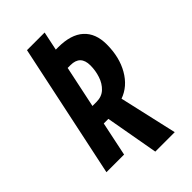

<svg xmlns="http://www.w3.org/2000/svg" viewBox="-250 -788 962 962"><g transform="rotate(-45 231.0 -307.0)"><path d="M244.1 100.1 193.8 -182.1H161.1L123 0H-2L148.9 -713.9H273.9L252.9 -613.8H269Q359.9 -613.8 406 -572Q452.1 -530.3 452.1 -452.1Q452.1 -361.3 414.3 -295.7Q376.5 -230 312 -207L381.8 100.1ZM183.1 -284.2H211.9Q249 -284.2 272.9 -306.6Q296.9 -329.1 308.3 -363.8Q319.8 -398.4 319.8 -435.1Q319.8 -506.8 250 -506.8H230Z"/></g></svg>

Font: Open Sans Condensed
Style: Bold Italic
Weight: 700
Width: 3
Italic angle: -12°
Designer: Monotype Design Team
Foundry: Monotype Imaging Inc.
Version: Version 3.003; ttfautohint (v1.8.4)